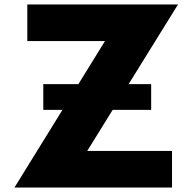

<svg xmlns="http://www.w3.org/2000/svg" viewBox="-20 -845 867 865"><path d="M487.6 -350H661V-466H559.5L782 -825H103V-660H453L333.1 -466H175V-350H261.4L45 0H755V-165H373Z"/></svg>

Font: Sztylet
Style: Bd
Weight: 700
Foundry: Cannot Into Space Fonts, PlusOne Fonts
Version: Version 0.12